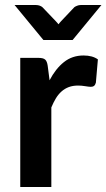

<svg xmlns="http://www.w3.org/2000/svg" viewBox="-20 -743 423 763"><path d="M177 -424Q201 -470 234 -496.2Q267 -522.5 312 -522.5Q347.5 -522.5 369 -507L361 -414.5Q358.5 -405.5 353.8 -401.8Q349 -398 341 -398Q333.5 -398 318.8 -400.5Q304 -403 290 -403Q269.5 -403 253.5 -397Q237.5 -391 224.8 -379.8Q212 -368.5 202.2 -352.5Q192.5 -336.5 184 -316V0H60.5V-513H133Q152 -513 159.5 -506.2Q167 -499.5 169.5 -482ZM383 -723 268.5 -584H152.5L38 -723H123.5Q131 -723 137.8 -720.5Q144.5 -718 148.5 -714.5L201.5 -659Q204 -656.5 206.8 -653.2Q209.5 -650 212.5 -646.5Q215 -650 217.8 -653.2Q220.5 -656.5 223 -659L275.5 -714.5Q279.5 -717.5 286.5 -720.2Q293.5 -723 300.5 -723Z"/></svg>

Font: Lato 2
Style: Bold
Weight: 700
Designer: Lukasz Dziedzic with Adam Twardoch and Botio Nikoltchev
Foundry: tyPoland Lukasz Dziedzic
Version: Version 2.015; 2015-08-06; http://www.latofonts.com/